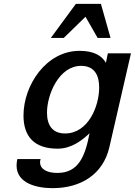

<svg xmlns="http://www.w3.org/2000/svg" viewBox="-20 -777 700 997"><path d="M554 -580 504 -757H374L244 -580H311L424 -690L487 -580ZM102 -177C102 -66 160 -5 279 -5C351 -5 406 -48 445 -85C422 36 387 121 278 121C230 121 188 105 188 65C188 60 189 54 191 49H70C68 60 66 70 66 82C66 175 170 200 253 200C403 200 516 126 548 -13L660 -500H540L530 -451C509 -487 469 -513 393 -513C220 -513 102 -335 102 -177ZM224 -192C224 -286 286 -435 401 -435C470 -435 495 -387 495 -323C495 -225 438 -84 318 -84C252 -84 224 -127 224 -192Z"/></svg>

Font: Perun SemiBold Italic
Style: Regular
Weight: 400
Italic angle: -12°
Foundry: Copyright (c) Stefan Peev, Context Ltd, 2016
Version: Version 1.026